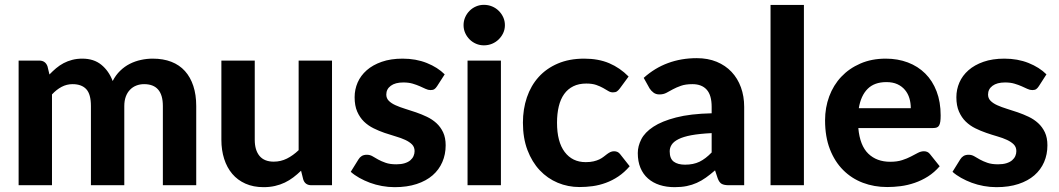

<svg xmlns="http://www.w3.org/2000/svg" viewBox="-20 -766 4381 794"><path d="M57 0V-515.5H142Q168 -515.5 176.5 -491.5L184.5 -458Q198 -472 212.2 -484Q226.5 -496 243 -504.8Q259.5 -513.5 278.8 -518.5Q298 -523.5 320.5 -523.5Q368 -523.5 399 -498.2Q430 -473 446 -431Q458.5 -455.5 476.8 -473.2Q495 -491 516.8 -502Q538.5 -513 562.8 -518.2Q587 -523.5 611.5 -523.5Q655 -523.5 688.5 -510.5Q722 -497.5 744.8 -472.2Q767.5 -447 779.5 -410.5Q791.5 -374 791.5 -327.5V0H653.5V-327.5Q653.5 -418 576 -418Q558.5 -418 543.8 -412.2Q529 -406.5 517.8 -395Q506.5 -383.5 500.2 -366.5Q494 -349.5 494 -327.5V0H356V-327.5Q356 -376.5 336.8 -397.2Q317.5 -418 280 -418Q256 -418 234.8 -406.8Q213.5 -395.5 195 -375.5V0Z M1353 -515.5V0H1268Q1241.5 0 1234 -24L1225 -60Q1209.5 -45 1193 -32.5Q1176.5 -20 1157.8 -11Q1139 -2 1117.2 3Q1095.5 8 1070 8Q1028 8 995.2 -6.5Q962.5 -21 940.5 -47Q918.5 -73 907 -109Q895.5 -145 895.5 -188V-515.5H1033.5V-188Q1033.5 -145 1053.2 -121.2Q1073 -97.5 1112 -97.5Q1141 -97.5 1166.5 -110.2Q1192 -123 1215 -145V-515.5Z M1787.5 -409.5Q1782 -401 1776.2 -397.2Q1770.5 -393.5 1760.5 -393.5Q1750.5 -393.5 1740 -398.5Q1729.5 -403.5 1716.5 -409.2Q1703.5 -415 1686.8 -420Q1670 -425 1648 -425Q1614.5 -425 1596 -411.2Q1577.5 -397.5 1577.5 -375Q1577.5 -359.5 1588 -349Q1598.5 -338.5 1615.8 -330.8Q1633 -323 1655 -316.2Q1677 -309.5 1700.2 -301.5Q1723.5 -293.5 1745.5 -283Q1767.5 -272.5 1784.8 -256.8Q1802 -241 1812.5 -218.8Q1823 -196.5 1823 -165Q1823 -127.5 1809.2 -95.8Q1795.5 -64 1769 -41Q1742.5 -18 1703 -5Q1663.5 8 1612 8Q1585.5 8 1559.5 3.2Q1533.5 -1.5 1510 -10.2Q1486.5 -19 1466 -30.5Q1445.5 -42 1430.5 -55.5L1462.5 -107Q1468 -116 1476.2 -121Q1484.5 -126 1497.5 -126Q1510 -126 1520.5 -119.8Q1531 -113.5 1544 -106.2Q1557 -99 1574.8 -92.8Q1592.5 -86.5 1619 -86.5Q1639 -86.5 1653.5 -91Q1668 -95.5 1677 -103.2Q1686 -111 1690.2 -120.8Q1694.5 -130.5 1694.5 -141Q1694.5 -158 1683.8 -168.8Q1673 -179.5 1655.8 -187.5Q1638.5 -195.5 1616 -202Q1593.5 -208.5 1570.2 -216.5Q1547 -224.5 1524.8 -235.5Q1502.5 -246.5 1485.2 -263.2Q1468 -280 1457.2 -304.5Q1446.5 -329 1446.5 -364Q1446.5 -396 1459 -424.8Q1471.5 -453.5 1496.5 -475.5Q1521.5 -497.5 1558.8 -510.5Q1596 -523.5 1645 -523.5Q1700 -523.5 1745 -505.5Q1790 -487.5 1819 -458.5Z M1981 -578.5Q1964 -578.5 1948.8 -585Q1933.5 -591.5 1922 -603Q1910.5 -614.5 1903.8 -629.5Q1897 -644.5 1897 -662Q1897 -679.5 1903.8 -694.8Q1910.5 -710 1922 -721.5Q1933.5 -733 1948.8 -739.5Q1964 -746 1981 -746Q1999 -746 2014.8 -739.5Q2030.5 -733 2042.2 -721.5Q2054 -710 2061 -694.8Q2068 -679.5 2068 -662Q2068 -644.5 2061 -629.5Q2054 -614.5 2042.2 -603Q2030.5 -591.5 2014.8 -585Q1999 -578.5 1981 -578.5ZM2051.5 -515.5V0H1913.5V-515.5Z M2543.5 -400.5Q2537.5 -392.5 2531.5 -388.2Q2525.5 -384 2514.5 -384Q2504.5 -384 2495.2 -389.8Q2486 -395.5 2474 -402.2Q2462 -409 2445.5 -414.8Q2429 -420.5 2404.5 -420.5Q2373.5 -420.5 2350.8 -409.2Q2328 -398 2313 -377Q2298 -356 2290.8 -326Q2283.5 -296 2283.5 -258.5Q2283.5 -179.5 2315.2 -137.5Q2347 -95.5 2402 -95.5Q2421 -95.5 2434.8 -98.8Q2448.5 -102 2458.8 -107Q2469 -112 2476.5 -118Q2484 -124 2490.8 -129Q2497.5 -134 2504.2 -137.2Q2511 -140.5 2519.5 -140.5Q2535.5 -140.5 2544.5 -128.5L2584 -78.5Q2562 -53 2537 -36.2Q2512 -19.5 2485.2 -9.8Q2458.5 0 2431 3.8Q2403.5 7.5 2376.5 7.5Q2329 7.5 2286.5 -10.2Q2244 -28 2212 -62Q2180 -96 2161.2 -145.5Q2142.5 -195 2142.5 -258.5Q2142.5 -315 2159 -363.5Q2175.5 -412 2207.5 -447.5Q2239.5 -483 2286.8 -503.2Q2334 -523.5 2396 -523.5Q2455 -523.5 2499.5 -504.5Q2544 -485.5 2579.5 -449.5Z M2642 -444Q2687.5 -485 2742.5 -505.2Q2797.5 -525.5 2861.5 -525.5Q2907.5 -525.5 2943.8 -510.5Q2980 -495.5 3005.2 -468.8Q3030.5 -442 3044 -405Q3057.5 -368 3057.5 -324V0H2994.5Q2975 0 2964.8 -5.5Q2954.5 -11 2948 -28.5L2937 -61.5Q2917.5 -44.5 2899.2 -31.5Q2881 -18.5 2861.5 -9.8Q2842 -1 2819.8 3.5Q2797.5 8 2770 8Q2736 8 2708 -1Q2680 -10 2659.8 -27.8Q2639.5 -45.5 2628.5 -72Q2617.5 -98.5 2617.5 -133Q2617.5 -161.5 2632 -190Q2646.5 -218.5 2681.8 -241.8Q2717 -265 2775.8 -280.2Q2834.5 -295.5 2923 -297.5V-324Q2923 -372.5 2902.5 -395.2Q2882 -418 2843.5 -418Q2815 -418 2796 -411.2Q2777 -404.5 2762.8 -396.8Q2748.5 -389 2736 -382.2Q2723.5 -375.5 2707 -375.5Q2692.5 -375.5 2682.8 -382.8Q2673 -390 2666.5 -400ZM2923 -215.5Q2872.5 -213 2839 -206.8Q2805.5 -200.5 2785.8 -190.5Q2766 -180.5 2757.8 -167.8Q2749.5 -155 2749.5 -140Q2749.5 -110 2766.2 -97.5Q2783 -85 2813 -85Q2847.5 -85 2872.8 -97.2Q2898 -109.5 2923 -135.5Z M3304.5 -745.5V0H3166.5V-745.5Z M3529.5 -236.5Q3536 -164 3570.8 -130.5Q3605.5 -97 3661.5 -97Q3690 -97 3710.8 -103.8Q3731.5 -110.5 3747.2 -118.8Q3763 -127 3775.8 -133.8Q3788.5 -140.5 3801 -140.5Q3817 -140.5 3826 -128.5L3866 -78.5Q3844 -53 3817.5 -36.2Q3791 -19.5 3762.5 -9.8Q3734 0 3705 3.8Q3676 7.5 3649 7.5Q3595 7.5 3548.2 -10.2Q3501.5 -28 3466.8 -62.8Q3432 -97.5 3412 -149Q3392 -200.5 3392 -268.5Q3392 -321 3409.2 -367.5Q3426.5 -414 3459 -448.5Q3491.5 -483 3538 -503.2Q3584.5 -523.5 3643 -523.5Q3692.5 -523.5 3734.2 -507.8Q3776 -492 3806.2 -462Q3836.5 -432 3853.2 -388.2Q3870 -344.5 3870 -288.5Q3870 -273 3868.5 -263Q3867 -253 3863.5 -247Q3860 -241 3854 -238.8Q3848 -236.5 3838.5 -236.5ZM3746.5 -318.5Q3746.5 -340 3740.8 -359.5Q3735 -379 3722.5 -394Q3710 -409 3691 -417.8Q3672 -426.5 3645.5 -426.5Q3596 -426.5 3568 -398.5Q3540 -370.5 3531.5 -318.5Z M4276 -409.5Q4270.5 -401 4264.8 -397.2Q4259 -393.5 4249 -393.5Q4239 -393.5 4228.5 -398.5Q4218 -403.5 4205 -409.2Q4192 -415 4175.2 -420Q4158.5 -425 4136.5 -425Q4103 -425 4084.5 -411.2Q4066 -397.5 4066 -375Q4066 -359.5 4076.5 -349Q4087 -338.5 4104.2 -330.8Q4121.5 -323 4143.5 -316.2Q4165.5 -309.5 4188.8 -301.5Q4212 -293.5 4234 -283Q4256 -272.5 4273.2 -256.8Q4290.5 -241 4301 -218.8Q4311.5 -196.5 4311.5 -165Q4311.5 -127.5 4297.8 -95.8Q4284 -64 4257.5 -41Q4231 -18 4191.5 -5Q4152 8 4100.5 8Q4074 8 4048 3.2Q4022 -1.5 3998.5 -10.2Q3975 -19 3954.5 -30.5Q3934 -42 3919 -55.5L3951 -107Q3956.5 -116 3964.8 -121Q3973 -126 3986 -126Q3998.5 -126 4009 -119.8Q4019.5 -113.5 4032.5 -106.2Q4045.5 -99 4063.2 -92.8Q4081 -86.5 4107.5 -86.5Q4127.5 -86.5 4142 -91Q4156.5 -95.5 4165.5 -103.2Q4174.5 -111 4178.8 -120.8Q4183 -130.5 4183 -141Q4183 -158 4172.2 -168.8Q4161.5 -179.5 4144.2 -187.5Q4127 -195.5 4104.5 -202Q4082 -208.5 4058.8 -216.5Q4035.5 -224.5 4013.2 -235.5Q3991 -246.5 3973.8 -263.2Q3956.5 -280 3945.8 -304.5Q3935 -329 3935 -364Q3935 -396 3947.5 -424.8Q3960 -453.5 3985 -475.5Q4010 -497.5 4047.2 -510.5Q4084.5 -523.5 4133.5 -523.5Q4188.5 -523.5 4233.5 -505.5Q4278.5 -487.5 4307.5 -458.5Z"/></svg>

Font: Lato
Style: Regular
Weight: 800
Designer: Lukasz Dziedzic with Adam Twardoch and Botio Nikoltchev
Foundry: tyPoland Lukasz Dziedzic
Version: Version 2.015; 2015-08-06; http://www.latofonts.com/; ttfaut